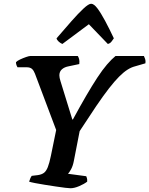

<svg xmlns="http://www.w3.org/2000/svg" viewBox="-20 -1002 795 1022"><path d="M355 0Q348 0 326.5 -2.5Q305 -5 276 -9.5Q247 -14 218 -18.5Q189 -23 166.5 -27.5Q144 -32 135 -35Q138 -45 141.5 -53Q145 -61 149 -66L182 -70Q202 -73 214 -82Q226 -91 234.5 -112.5Q243 -134 251 -173L279 -310L166 -610Q160 -626 150.5 -635Q141 -644 121 -644H73Q71 -647 68 -654.5Q65 -662 65 -671Q71 -678 87 -685.5Q103 -693 119 -698.5Q135 -704 142 -704H394Q398 -698 401 -688Q404 -678 402 -661L345 -649Q323 -645 309.5 -633Q296 -621 296 -601Q296 -595 297.5 -587Q299 -579 302 -570L365 -366H368Q406 -436 438 -491Q470 -546 497.5 -588Q525 -630 549.5 -658.5Q574 -687 595 -704H746Q749 -698 752.5 -688Q756 -678 754 -665L699 -649Q679 -644 658.5 -631Q638 -618 614 -594Q590 -570 560 -531.5Q530 -493 492 -437Q454 -381 404 -304L373 -145Q368 -119 358.5 -101.5Q349 -84 342 -77L439 -64Q440 -62 442.5 -54.5Q445 -47 444 -35Q427 -22 401 -11Q375 0 355 0ZM312 -768Q302 -772 292.5 -780.5Q283 -789 281 -798Q324 -848 360.5 -889.5Q397 -931 424.5 -956.5Q452 -982 465 -982Q480 -982 498.5 -957.5Q517 -933 539.5 -891Q562 -849 586 -798Q580 -789 573 -780Q566 -771 554 -768L453 -873Z"/></svg>

Font: Texturina Medium 12pt
Style: Bold Italic
Weight: 700
Italic angle: -11°
Version: Version 1.002